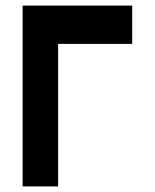

<svg xmlns="http://www.w3.org/2000/svg" viewBox="-20 -656 554 687"><path d="M61 11V-636H453V-499H188V11Z"/></svg>

Font: Pixelify Sans
Style: Bold
Weight: 700
Designer: Stefie Justprince
Foundry: Typecalism Foundryline
Version: Version 1.000